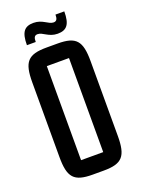

<svg xmlns="http://www.w3.org/2000/svg" viewBox="-132 -733 584 798"><g transform="rotate(-20 160.0 -334.0)"><path d="M218 -673C218 -655 214 -645 200 -645C177 -645 160 -672 120 -672C80 -672 63 -652 63 -594H102C102 -613 106 -622 120 -622C143 -622 160 -595 200 -595C240 -595 257 -615 257 -673ZM185 5C267 5 289 -21 289 -111V-441C289 -531 267 -557 185 -557H136C53 -557 31 -531 31 -441V-111C31 -21 53 5 136 5ZM111 -484H209V-68H111Z"/></g></svg>

Font: Queering
Style: Regular
Weight: 400
Designer: Adam Naccarato
Foundry: adamnac
Version: Version 2.000;hotconv 1.0.109;makeotfexe 2.5.65596